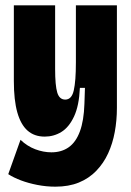

<svg xmlns="http://www.w3.org/2000/svg" viewBox="-20 -548 493 721"><path d="M188 153Q154 153 120.5 146.5Q87 140 59 129.5Q31 119 11 106L57 -23Q82 1 112.5 12.5Q143 24 173 24Q211 24 238 5Q265 -14 280 -54.5Q295 -95 297 -158L299 -218H280Q277 -151 258 -110.5Q239 -70 210.5 -52.5Q182 -35 148 -35Q109 -35 83.5 -57.5Q58 -80 45 -126Q32 -172 32 -244V-528H187V-289Q187 -227 195 -200.5Q203 -174 225 -174Q237 -174 245 -182.5Q253 -191 257 -208.5Q261 -226 263 -252Q265 -278 265 -314V-528H419V-143Q419 -96 411 -52.5Q403 -9 386 28Q369 65 341.5 93.5Q314 122 276 137.5Q238 153 188 153Z"/></svg>

Font: Bricolage Grotesque 48pt Condensed ExtraBold
Style: Regular
Weight: 800
Width: 3
Designer: Mathieu Triay
Foundry: Atelier Triay
Version: Version 1.001;gftools[0.9.33.dev8+g029e19f]